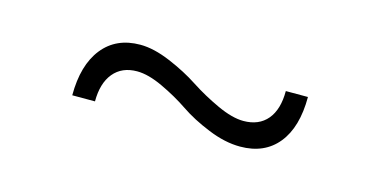

<svg xmlns="http://www.w3.org/2000/svg" viewBox="-30 -454 543 275"><g transform="rotate(15 242.0 -317.0)"><path d="M154.8 -369.1Q174.8 -369.1 199.7 -358.6Q224.6 -348.1 243.9 -335.4Q263.2 -322.8 285.9 -312.3Q308.6 -301.8 325.2 -301.8Q348.1 -301.8 360.6 -316.7Q373 -331.5 373 -358.9H405.8Q405.8 -314 386 -289.6Q366.2 -265.1 330.1 -265.1Q307.6 -265.1 282.5 -275.4Q257.3 -285.6 239 -298.1Q220.7 -310.5 198.7 -320.8Q176.8 -331.1 160.2 -331.1Q137.7 -331.1 125.2 -315.9Q112.8 -300.8 112.8 -273.9H79.1Q79.1 -318.8 99.1 -344Q119.1 -369.1 154.8 -369.1Z"/></g></svg>

Font: Montserrat Ultra Light
Style: Regular
Weight: 200
Designer: Julieta Ulanovsky
Foundry: Julieta Ulanovsky
Version: Version 3.001;PS 003.001;hotconv 1.0.70;makeotf.lib2.5.58329